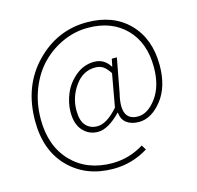

<svg xmlns="http://www.w3.org/2000/svg" viewBox="-119 -817 1124 1098"><g transform="rotate(-15 442.5 -267.5)"><path d="M421 157Q260 157 158.5 55Q57 -47 57 -222Q57 -429 184.5 -560.5Q312 -692 488 -692Q644 -692 736 -598Q828 -504 828 -348Q828 -219 766 -141.5Q704 -64 631 -64Q586 -64 558 -85Q530 -106 527 -147H525Q450 -70 390 -70Q337 -70 301.5 -108.5Q266 -147 266 -218Q266 -273 289 -328Q312 -383 360.5 -423Q409 -463 470 -463Q529 -463 562 -410H564L573 -454H603L565 -251Q527 -96 633 -96Q692 -96 742.5 -165Q793 -234 793 -345Q793 -490 709.5 -575Q626 -660 485 -660Q409 -660 338 -628.5Q267 -597 212 -541.5Q157 -486 124 -403Q91 -320 91 -224Q91 -65 182 29.5Q273 124 423 124Q522 124 610 70L627 98Q532 157 421 157ZM394 -102Q451 -102 518 -179L553 -374Q532 -406 513 -418Q494 -430 467 -430Q395 -430 348 -364.5Q301 -299 301 -220Q301 -159 326.5 -130.5Q352 -102 394 -102Z"/></g></svg>

Font: Noto Sans Korean Thin
Style: Regular
Weight: 250
Designer: Ryoko NISHIZUKA  (kana & ideographs); Paul D. Hunt (Latin, Greek & Cyrillic); Wenlong ZHANG  (bopomofo); Sandoll Communi
Foundry: Adobe Systems Incorporated
Version: Version 1.0001;PS 1;hotconv 1.0.78;makeotf.lib2.5.61930